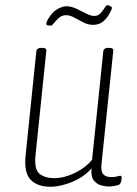

<svg xmlns="http://www.w3.org/2000/svg" viewBox="-20 -707 523 734"><path d="M173 7Q123 7 97 -20Q71 -47 78 -114L119 -512Q121 -524 138 -524H142Q159 -524 157 -512L116 -116Q110 -61 130 -43.5Q150 -26 188 -26Q225 -26 265.5 -45.5Q306 -65 332 -96L375 -512Q377 -524 393 -524H397Q415 -524 413 -512L368 -80Q365 -51 375 -40.5Q385 -30 406 -30Q420 -30 427.5 -32.5Q435 -35 440 -35Q445 -35 445 -28Q445 -21 443 -13.5Q441 -6 438 -3Q434 1 420 3.5Q406 6 395 6Q383 6 366.5 1.5Q350 -3 338.5 -17.5Q327 -32 330 -63Q299 -29 254.5 -11Q210 7 173 7ZM175 -609Q170 -609 163.5 -610Q157 -611 157 -615Q157 -621 162 -631Q179 -661 199 -672Q219 -683 234 -683Q252 -683 271.5 -674Q291 -665 309 -655.5Q327 -646 340 -646Q355 -646 364.5 -656.5Q374 -667 380 -677Q386 -687 390 -687Q396 -687 402 -683.5Q408 -680 408 -677Q408 -674 404 -665.5Q400 -657 395 -649Q383 -630 369 -621Q355 -612 335 -612Q317 -612 298.5 -621.5Q280 -631 263.5 -640Q247 -649 233 -649Q217 -649 205.5 -639Q194 -629 186.5 -619Q179 -609 175 -609Z"/></svg>

Font: Asap Condensed Condensed Thin
Style: Italic
Weight: 100
Width: 3
Italic angle: -6°
Designer: Pablo Cosgaya
Foundry: Omnibus-Type
Version: Version 3.001; ttfautohint (v1.8.4.7-5d5b)